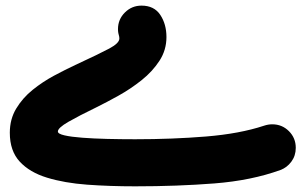

<svg xmlns="http://www.w3.org/2000/svg" viewBox="-20 -596 1078 677"><path d="M479 -576.2Q523.4 -576.2 545.2 -543.5Q566.9 -510.7 566.9 -465.3Q566.9 -419.4 542.2 -381.6Q517.6 -343.8 479.2 -313.2Q440.9 -282.7 398.4 -259Q356 -235.4 320.3 -217.8Q257.8 -187.5 220.9 -166.3Q184.1 -145 184.1 -132.3Q184.1 -124 207.5 -118.7Q231 -113.3 270 -110.4Q309.1 -107.4 357.7 -106.2Q406.2 -105 456.5 -105Q587.9 -105 706.8 -114.7Q825.7 -124.5 911.1 -152.8Q925.8 -157.7 939.9 -157.7Q974.6 -157.7 998.8 -133.5Q1022.9 -109.4 1022.9 -74.7Q1022.9 -46.9 1007.3 -25.9Q991.7 -4.9 968.8 3.4Q866.7 40.5 735.8 50.8Q605 61 456.5 61Q367.2 61 287.4 55.2Q207.5 49.3 146 30.5Q84.5 11.7 49.6 -26.1Q14.6 -64 14.6 -127.9Q14.6 -175.8 37.1 -213.1Q59.6 -250.5 95 -279.1Q130.4 -307.6 170.4 -329.1Q210.4 -350.6 245.1 -366.7Q329.6 -405.8 365.2 -424.8Q400.9 -443.8 400.9 -460.4Q400.9 -464.4 400.4 -466.3Q398.4 -472.7 397.2 -479.5Q396 -486.3 396 -493.2Q396 -527.8 420.4 -552Q444.8 -576.2 479 -576.2Z"/></svg>

Font: Mikhak-FD Black
Style: Regular
Weight: 900
Designer: Amin Abedi
Version: Version 3.2